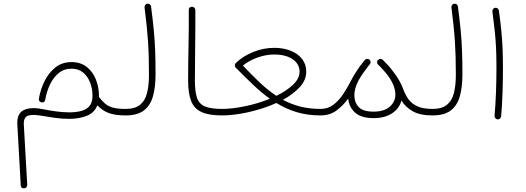

<svg xmlns="http://www.w3.org/2000/svg" viewBox="-20 -629 2845 1039"><path d="M366.7 -293Q416.5 -293 449.5 -266.8Q482.4 -240.7 499 -198.7Q515.6 -156.7 515.6 -108.9Q515.6 -106.4 515.6 -104.5Q532.7 -81.5 550 -67.1Q567.4 -52.7 593 -46.1Q618.7 -39.6 659.7 -39.6H660.2Q677.7 -39.6 677.7 -22Q677.7 -4.4 660.2 -4.4H659.7Q602.1 -4.4 567.4 -17.8Q532.7 -31.2 506.8 -59.1Q490.2 -17.6 448.2 -1.7Q406.2 14.2 354 14.2Q316.4 14.2 277.3 8.8Q238.3 3.4 203.1 -2.9Q155.8 -11.2 131.3 -2.9Q106.9 5.4 108.9 45.9L127.4 371.1Q127.9 378.9 122.8 384.5Q117.7 390.1 109.9 390.1Q92.3 390.1 92.3 373.5L73.7 43Q71.3 -15.6 108.9 -33.4Q146.5 -51.3 209.5 -38.6Q244.1 -31.7 282 -26.4Q319.8 -21 355 -21Q389.6 -21 418.2 -28.1Q446.8 -35.2 463.6 -54.4Q480.5 -73.7 480.5 -109.9Q480.5 -148.4 467.8 -181.9Q455.1 -215.3 429.9 -236.3Q404.8 -257.3 366.7 -257.3Q326.2 -257.3 296.9 -232.9Q267.6 -208.5 249.8 -170.2Q231.9 -131.8 224.6 -88.9Q222.2 -73.7 207 -74.7Q199.7 -74.7 194.3 -80.6Q189 -86.4 190.4 -94.7Q198.7 -144 220.9 -189.5Q243.2 -234.9 279.5 -263.9Q315.9 -293 366.7 -293Z M642.6 -22Q642.6 -39.6 660.2 -39.6Q710.4 -39.6 737.8 -61.8Q765.1 -84 775.6 -125.2Q786.1 -166.5 786.1 -223.1Q786.1 -276.4 784.9 -320.1Q783.7 -363.8 781 -404.8Q778.3 -445.8 773.7 -490Q769 -534.2 762.2 -588.9Q761.7 -596.2 766.1 -602.3Q770.5 -608.4 777.3 -608.9Q784.7 -609.9 790.8 -605.2Q796.9 -600.6 797.4 -593.8Q806.6 -523.4 812 -467.8Q817.4 -412.1 819.6 -355.7Q821.8 -299.3 821.8 -227.1Q821.8 -157.7 807.6 -107.7Q793.5 -57.6 758.3 -31Q723.1 -4.4 660.2 -4.4Q652.8 -4.4 647.7 -9.5Q642.6 -14.6 642.6 -22Z M998 -192.9Q998 -280.3 1000.2 -380.1Q1002.4 -480 1001.5 -574.2Q1001.5 -592.3 1018.6 -592.3Q1026.4 -592.8 1031.5 -587.6Q1036.6 -582.5 1037.1 -575.2Q1037.6 -481 1036.1 -381.1Q1034.7 -281.2 1034.7 -193.4Q1034.7 -134.8 1045.4 -101.3Q1056.2 -67.9 1087.6 -53.7Q1119.1 -39.6 1181.2 -39.6H1181.6Q1199.2 -39.6 1199.2 -22Q1199.2 -4.4 1181.6 -4.4H1181.2Q1110.8 -4.4 1071 -22.5Q1031.2 -40.5 1014.6 -81.8Q998 -123 998 -192.9Z M1163.6 -22Q1163.6 -29.8 1168.9 -34.7Q1174.3 -39.6 1181.6 -39.6Q1236.3 -39.6 1306.6 -54.2Q1377 -68.8 1440.4 -94.7Q1394 -127.9 1349.1 -170.9Q1304.2 -213.9 1254.9 -263.7Q1250 -269.5 1251 -277.1Q1252 -284.7 1257.3 -289.1L1257.8 -289.6Q1296.4 -326.2 1351.3 -348.1Q1406.2 -370.1 1464.4 -370.1Q1512.7 -370.1 1551.8 -355Q1590.8 -339.8 1614 -310.8Q1637.2 -281.7 1637.2 -241.2Q1637.2 -195.3 1601.6 -157Q1565.9 -118.7 1511.2 -88.9Q1555.7 -64.9 1605.5 -52.2Q1655.3 -39.6 1715.3 -39.6H1715.8Q1733.4 -39.6 1733.4 -22Q1733.4 -4.4 1715.8 -4.4H1715.3Q1644 -4.4 1585.7 -22Q1527.3 -39.6 1475.6 -71.8Q1428.2 -50.3 1375.7 -35.2Q1323.2 -20 1272.9 -12.2Q1222.7 -4.4 1181.6 -4.4Q1174.3 -4.4 1168.9 -9.5Q1163.6 -14.6 1163.6 -22ZM1463.4 -334Q1419.4 -334 1374.5 -318.1Q1329.6 -302.2 1294.4 -274.4Q1342.8 -222.7 1386.7 -181.4Q1430.7 -140.1 1475.6 -110.4Q1529.8 -136.7 1565.4 -170.2Q1601.1 -203.6 1601.1 -241.2Q1601.1 -282.2 1564.2 -308.1Q1527.3 -334 1463.4 -334Z M1698.2 -22Q1698.2 -39.6 1715.8 -39.6Q1755.9 -39.6 1786.1 -63.5Q1816.4 -87.4 1840.1 -124.3Q1863.8 -161.1 1883.3 -199.7Q1892.1 -216.8 1904.3 -235.8Q1922.9 -266.6 1949.7 -298.8Q1951.7 -301.3 1953.6 -303.7Q1954.6 -304.7 1955.6 -305.7Q1960.4 -310.1 1967.5 -310.3Q1974.6 -310.5 1979.5 -306.2Q1984.9 -301.3 1985.4 -293.9Q1985.8 -286.6 1981 -280.8Q1976.6 -275.9 1972.7 -271Q1959 -253.4 1943.8 -231.7Q1928.7 -210 1918 -189.5Q1897.5 -147.5 1897.5 -113.3Q1897.5 -75.2 1920.9 -50Q1944.3 -24.9 2001 -24.9Q2059.6 -24.9 2089.6 -52Q2119.6 -79.1 2119.6 -117.2Q2119.6 -165.5 2077.6 -222.2Q2059.6 -245.1 2036.1 -269.5Q2031.2 -274.4 2026.4 -278.8Q2023.9 -280.8 2022.5 -283.7Q2022.5 -283.7 2022.5 -284.2Q2022 -284.7 2022 -285.6Q2021.5 -286.1 2021.5 -287.1Q2021 -287.6 2021 -288.1Q2021 -288.6 2021 -289.1Q2019 -297.9 2025.4 -304.2L2025.9 -304.7L2026.4 -305.2Q2031.7 -310.5 2039.6 -310.1Q2039.6 -310.1 2039.6 -310.1Q2040.5 -310.1 2041 -310.1Q2042 -309.6 2043 -309.6Q2043 -309.6 2043.5 -309.6Q2045.9 -309.1 2047.9 -307.6Q2047.9 -307.6 2047.9 -307.6Q2048.8 -307.1 2049.8 -306.2Q2049.8 -306.2 2050.3 -305.7Q2050.8 -305.7 2051.3 -305.2Q2082 -275.9 2104 -246.6Q2143.6 -196.8 2161.1 -148.9Q2172.9 -116.7 2190.4 -92Q2208 -67.4 2239 -53.5Q2270 -39.6 2320.3 -39.6H2320.8Q2338.4 -39.6 2338.4 -22Q2338.4 -4.4 2320.8 -4.4H2320.3Q2252.4 -4.4 2212.9 -27.3Q2173.3 -50.3 2152.3 -85Q2141.6 -42.5 2102.1 -16.1Q2062.5 10.3 2002 10.3Q1935.5 10.3 1902.1 -19.3Q1868.7 -48.8 1864.3 -95.7Q1837.9 -58.6 1801.5 -31.5Q1765.1 -4.4 1715.8 -4.4Q1708.5 -4.4 1703.4 -9.5Q1698.2 -14.6 1698.2 -22Z M2303.2 -22Q2303.2 -39.6 2320.8 -39.6Q2371.1 -39.6 2398.4 -61.8Q2425.8 -84 2436.3 -125.2Q2446.8 -166.5 2446.8 -223.1Q2446.8 -276.4 2445.6 -320.1Q2444.3 -363.8 2441.7 -404.8Q2439 -445.8 2434.3 -490Q2429.7 -534.2 2422.9 -588.9Q2422.4 -596.2 2426.8 -602.3Q2431.2 -608.4 2438 -608.9Q2445.3 -609.9 2451.4 -605.2Q2457.5 -600.6 2458 -593.8Q2467.3 -523.4 2472.7 -467.8Q2478 -412.1 2480.2 -355.7Q2482.4 -299.3 2482.4 -227.1Q2482.4 -157.7 2468.3 -107.7Q2454.1 -57.6 2418.9 -31Q2383.8 -4.4 2320.8 -4.4Q2313.5 -4.4 2308.3 -9.5Q2303.2 -14.6 2303.2 -22Z M2644.5 -566.9Q2644 -574.2 2648.4 -580.3Q2652.8 -586.4 2660.2 -586.9Q2667 -587.9 2673.1 -583.3Q2679.2 -578.6 2679.7 -571.8Q2688 -512.2 2692.6 -465.6Q2697.3 -418.9 2699.5 -371.3Q2701.7 -323.7 2701.7 -260.3Q2701.7 -198.2 2699.5 -129.2Q2697.3 -60.1 2691.9 1Q2691.4 7.8 2685.5 12.7Q2679.7 17.6 2672.4 17.1Q2665.5 16.1 2660.6 10.7Q2655.8 5.4 2656.2 -2Q2661.6 -62 2664.1 -131.1Q2666.5 -200.2 2666.5 -261.7Q2666.5 -323.7 2664.3 -370.1Q2662.1 -416.5 2657.2 -462.2Q2652.3 -507.8 2644.5 -566.9Z"/></svg>

Font: Mikhak-DS1-FD ExtraLight
Style: Regular
Weight: 200
Designer: Amin Abedi
Version: Version 3.2